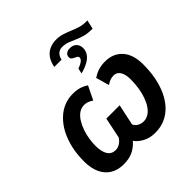

<svg xmlns="http://www.w3.org/2000/svg" viewBox="-225 -1061 1254 1254"><g transform="rotate(-45 402.0 -434.5)"><path d="M343 -761Q351 -802 369.5 -828Q388 -854 416 -866.5Q444 -879 478 -879Q508 -879 535 -870.5Q562 -862 587.5 -851Q613 -840 640.5 -831.5Q668 -823 699 -823H711L697 -761H689Q650 -761 621 -769.5Q592 -778 568 -789Q544 -800 521 -808.5Q498 -817 471 -817Q449 -817 433 -803.5Q417 -790 410 -761ZM447 -642Q467 -649 479.5 -656.5Q492 -664 498 -671.5Q504 -679 504 -687Q504 -695 498.5 -699.5Q493 -704 485 -707Q475 -712 465 -718Q455 -724 455 -739Q455 -756 467.5 -766Q480 -776 502 -776Q531 -776 547.5 -759Q564 -742 564 -714Q564 -690 550.5 -669Q537 -648 509 -632Q481 -616 439 -605ZM215 10Q162 10 123.5 -13Q85 -36 64.5 -80.5Q44 -125 44 -187Q44 -253 57 -309.5Q70 -366 93.5 -410.5Q117 -455 149.5 -487Q182 -519 221 -535.5Q260 -552 305 -552Q342 -552 369.5 -542.5Q397 -533 414 -520L368 -426Q351 -437 336.5 -442.5Q322 -448 307 -448Q278 -448 256 -432.5Q234 -417 217.5 -390.5Q201 -364 190 -332.5Q179 -301 174 -268Q169 -235 169 -206Q169 -151 188 -122Q207 -93 243 -93Q264 -93 283 -105Q302 -117 315 -138L345 -282H468L437 -137Q444 -118 463.5 -107Q483 -96 505 -96Q529 -96 550 -109Q571 -122 587.5 -146Q604 -170 615.5 -202Q627 -234 633 -272Q639 -310 639 -351Q639 -395 623.5 -421.5Q608 -448 578 -448Q563 -448 548 -443.5Q533 -439 512 -425L486 -517Q512 -534 539 -543Q566 -552 603 -552Q677 -552 721.5 -503Q766 -454 766 -361Q766 -297 755 -241Q744 -185 722.5 -139Q701 -93 669.5 -59.5Q638 -26 597 -8Q556 10 506 10Q457 10 420 -10Q383 -30 365 -57Q334 -22 298.5 -6Q263 10 215 10Z"/></g></svg>

Font: Noto Sans Display SemiBold
Style: Italic
Weight: 600
Italic angle: -12°
Designer: Monotype Design Team
Foundry: Monotype Imaging Inc.
Version: Version 2.003